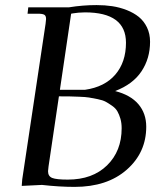

<svg xmlns="http://www.w3.org/2000/svg" viewBox="-20 -731 643 759"><path d="M65.9 3.9 67.9 -22 160.2 -637.2Q162.1 -650.9 162.1 -655.8Q162.1 -668.5 155.3 -672.6Q148.4 -676.8 129.9 -676.8H88.9L91.8 -702.1H252.9Q307.1 -710.9 361.8 -710.9Q394.5 -710.9 423.8 -706.5Q453.1 -702.1 481 -691.2Q508.8 -680.2 528.8 -664.1Q548.8 -647.9 561 -622.8Q573.2 -597.7 573.2 -565.9Q573.2 -500 539.3 -449Q505.4 -397.9 435.1 -371.1Q496.1 -355.5 527.1 -319.1Q558.1 -282.7 558.1 -230Q558.1 -127.9 481 -60.1Q403.8 7.8 274.9 7.8Q214.8 7.8 146 0ZM169.9 -54.2Q169.9 -34.2 186.3 -27.6Q202.6 -21 248 -21Q345.7 -21 403.3 -77.4Q460.9 -133.8 460.9 -224.1Q460.9 -244.6 456.1 -261.5Q451.2 -278.3 444.1 -290.8Q437 -303.2 423.3 -312.7Q409.7 -322.3 398.2 -328.6Q386.7 -335 366.2 -339.1Q345.7 -343.3 332 -345.5Q318.4 -347.7 293.2 -348.6Q268.1 -349.6 254.2 -349.9Q240.2 -350.1 212.9 -350.1L171.9 -73.2Q169.9 -59.6 169.9 -54.2ZM216.8 -376H315.9Q394 -387.2 436 -436.3Q478 -485.4 478 -562Q478 -682.1 315.9 -682.1Q303.7 -682.1 290 -680.9Q276.4 -679.7 268.6 -678.2L261.2 -676.8Z"/></svg>

Font: Dihjauti S
Style: Bold Italic
Weight: 700
Italic angle: -9°
Designer: T. Christopher White
Version: Version 3.0.0